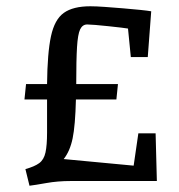

<svg xmlns="http://www.w3.org/2000/svg" viewBox="-20 -577 570 612"><path d="M63 -309H130Q131 -408 142.5 -461.5Q154 -515 183.5 -536Q213 -557 268 -557Q286 -557 314 -555Q342 -553 372 -550.5Q402 -548 426.5 -545.5Q451 -543 462 -541L451 -395H397L388 -486Q384 -487 366 -489Q348 -491 325.5 -493.5Q303 -496 284 -497.5Q265 -499 258 -499Q243 -499 235.5 -483.5Q228 -468 225.5 -427Q223 -386 223 -309H356L351 -260H222Q220 -177 211.5 -136Q203 -95 183 -70L406 -49L421 -152H476L480 0H205Q164 0 127.5 6.5Q91 13 74 15L61 -38Q90 -46 105 -57Q120 -68 125 -91Q130 -114 130 -154Q130 -194 130 -260H58Z"/></svg>

Font: Grenze Gotisch
Style: Regular
Weight: 400
Designer: Renata Polastri
Foundry: Omnibus-Type
Version: Version 1.001